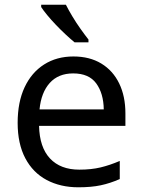

<svg xmlns="http://www.w3.org/2000/svg" viewBox="-20 -786 604 816"><path d="M292 -546Q361 -546 410.5 -516Q460 -486 486.5 -431.5Q513 -377 513 -304V-251H146Q148 -160 192.5 -112.5Q237 -65 317 -65Q368 -65 407.5 -74.5Q447 -84 489 -102V-25Q448 -7 408 1.5Q368 10 313 10Q237 10 178.5 -21Q120 -52 87.5 -113.5Q55 -175 55 -264Q55 -352 84.5 -415Q114 -478 167.5 -512Q221 -546 292 -546ZM291 -474Q228 -474 191.5 -433.5Q155 -393 148 -321H421Q420 -389 389 -431.5Q358 -474 291 -474ZM260 -766Q271 -744 287.5 -716.5Q304 -689 322.5 -663Q341 -637 356 -618V-606H297Q280 -620 259 -639.5Q238 -659 217.5 -680.5Q197 -702 180.5 -722Q164 -742 155 -756V-766Z"/></svg>

Font: Noto Sans Cham
Style: Regular
Weight: 400
Designer: Monotype Design Team
Foundry: Monotype Imaging Inc.
Version: Version 2.002